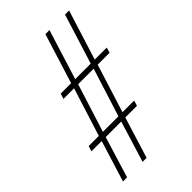

<svg xmlns="http://www.w3.org/2000/svg" viewBox="-240 -883 966 966"><g transform="rotate(-45 243.0 -400.0)"><path d="M35 0 103 -219.5H30L39 -248H111L192.5 -505.5H117L126 -534H200L283 -800H312L229 -534H339.5L422.5 -800H451.5L368 -534H453.5L445 -505.5H360.5L279.5 -248H362.5L354 -219.5H271L203 0H174.5L242 -219.5H131.5L64 0ZM140 -248H250.5L332 -505.5H221.5Z"/></g></svg>

Font: Big Shoulders Display Thin ExtraLight
Style: Regular
Weight: 250
Version: Version 2.002